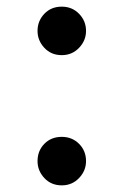

<svg xmlns="http://www.w3.org/2000/svg" viewBox="-20 -542 372 578"><path d="M166 16Q134 16 113.5 -6Q93 -28 93 -57Q93 -88 113.5 -109Q134 -130 166 -130Q197 -130 218 -109Q239 -88 239 -57Q239 -28 218 -6Q197 16 166 16ZM166 -376Q134 -376 113.5 -398Q93 -420 93 -449Q93 -479 113.5 -500.5Q134 -522 166 -522Q197 -522 218 -500.5Q239 -479 239 -449Q239 -420 218 -398Q197 -376 166 -376Z"/></svg>

Font: Early Summer Mincho SemiBold
Style: Regular
Weight: 600
Designer: GuiWonder
Version: Version 1.002